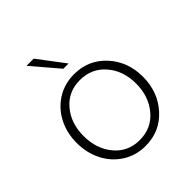

<svg xmlns="http://www.w3.org/2000/svg" viewBox="-192 -816 949 949"><g transform="rotate(-45 282.5 -341.5)"><path d="M263.7 -550.8 145 -689.9H195.3L300.3 -550.8ZM281.7 6.8Q215.3 6.8 162.4 -26.6Q109.4 -60.1 80.1 -117.4Q50.8 -174.8 50.8 -245.1Q50.8 -314.5 80.1 -371.3Q109.4 -428.2 162.4 -461.4Q215.3 -494.6 281.7 -494.6Q381.8 -494.6 448 -422.6Q514.2 -350.6 514.2 -245.1Q514.2 -138.7 448 -65.9Q381.8 6.8 281.7 6.8ZM281.7 -34.2Q363.8 -34.2 415 -94.7Q466.3 -155.3 466.3 -245.1Q466.3 -334.5 415 -394Q363.8 -453.6 281.7 -453.6Q200.2 -453.6 149.7 -394Q99.1 -334.5 99.1 -245.1Q99.1 -154.8 149.7 -94.5Q200.2 -34.2 281.7 -34.2Z"/></g></svg>

Font: HK Grotesk Light Legacy
Style: Regular
Weight: 300
Designer: Alfredo Marco Pradil
Foundry: Hanken Design Co.
Version: Version 2.022;PS 002.022;hotconv 1.0.88;makeotf.lib2.5.64775